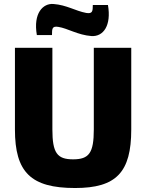

<svg xmlns="http://www.w3.org/2000/svg" viewBox="-20 -930 734 964"><path d="M248 -910C196 -914 146 -864 165 -754H241C241 -787 242 -800 273 -795C319 -788 371 -754 439 -749C499 -745 540 -802 522 -905H446C446 -873 444 -860 413 -865C359 -875 315 -905 248 -910ZM639 -690H451V-280C451 -162 427 -130 347 -130C267 -130 243 -162 243 -280V-690H55V-280C55 -65 135 14 357 14C564 14 639 -65 639 -280Z"/></svg>

Font: Exo 2 Extra Bold
Style: Regular
Weight: 800
Designer: Natanael Gama
Version: Version 1.001;PS 001.001;hotconv 1.0.88;makeotf.lib2.5.64775